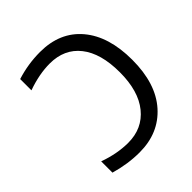

<svg xmlns="http://www.w3.org/2000/svg" viewBox="-205 -877 1023 1023"><g transform="rotate(-45 306.5 -365.0)"><path d="M80.1 -99.6Q169.9 -67.4 252 -67.4Q359.4 -67.4 422.9 -145.5Q486.3 -223.6 486.3 -365.2Q486.3 -507.8 425.3 -585Q364.3 -662.1 254.9 -662.1Q174.8 -662.1 85 -629.9V-714.8Q171.9 -742.2 261.7 -742.2Q411.1 -742.2 495.6 -642.1Q580.1 -542 580.1 -365.2Q580.1 -186.5 492.2 -87.4Q404.3 11.7 258.8 11.7Q170.9 11.7 80.1 -14.6Z"/></g></svg>

Font: irohakakuC Regular
Style: Regular
Weight: 400
Designer: [Source Han Sans]
Ryoko NISHIZUKA Ë•øÂ°öÊ∂ºÂ≠ê (kana & ideographs); Paul D. Hunt (Latin, Greek & Cyrillic); Wenlong ZHAN
Version: Version 1.001.20160904